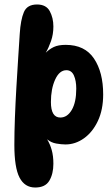

<svg xmlns="http://www.w3.org/2000/svg" viewBox="-20 -829 499 856"><path d="M137 7Q90 7 67 -37.5Q44 -82 44 -183Q44 -238 46.5 -304.5Q49 -371 53 -439Q57 -507 61 -569.5Q65 -632 68 -678Q72 -741 86.5 -775Q101 -809 145 -809Q186 -809 202 -779Q218 -749 218 -711Q218 -676 207.5 -646Q197 -616 184 -594Q200 -610 220 -619.5Q240 -629 273 -629Q358 -629 399 -568Q440 -507 440 -408Q440 -340 416.5 -290Q393 -240 354.5 -212.5Q316 -185 272 -185Q254 -185 231 -189Q208 -193 190 -208Q203 -187 210.5 -160.5Q218 -134 218 -99Q218 -54 200 -23.5Q182 7 137 7ZM249 -305Q280 -305 300 -339Q320 -373 320 -434Q320 -469 309.5 -492.5Q299 -516 276 -516Q245 -516 226 -474.5Q207 -433 207 -374Q207 -305 249 -305Z"/></svg>

Font: DynaPuff Condensed Medium
Style: Regular
Weight: 500
Width: 3
Designer: Toshi Omagari, Jennifer Daniel
Foundry: Google Fonts
Version: Version 2.000; ttfautohint (v1.8.4.7-5d5b)